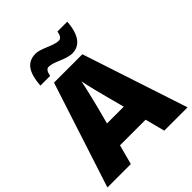

<svg xmlns="http://www.w3.org/2000/svg" viewBox="-252 -1081 1230 1230"><g transform="rotate(-45 363.0 -466.5)"><path d="M158 -765H246C254 -808 269 -813 281 -813C330 -813 390 -766 449 -766C513 -766 561 -813 569 -933H480C473 -891 457 -885 445 -885C395 -885 331 -932 281 -932C209 -932 166 -887 158 -765ZM515 0H726L490 -717H233L0 0H212L248 -134H480ZM409 -409 440 -292H288L319 -409C331 -456 354 -550 363 -599C372 -550 399 -447 409 -409Z"/></g></svg>

Font: Noto Sans Kannada Black
Style: Regular
Weight: 900
Designer: Jelle Bosma - Monotype Design Team
Foundry: Monotype Imaging Inc.
Version: Version 2.005